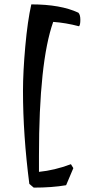

<svg xmlns="http://www.w3.org/2000/svg" viewBox="-20 -770 387 877"><path d="M123 -750Q257 -750 338 -712Q347 -703 347 -679.5Q347 -656 341 -650Q280 -666 223 -670Q158 -486 158 -58V15Q229 8 304 -20L315 -2L282 76Q218 87 134 87L114 70Q85 -154 85 -355Q85 -441 95.5 -558Q106 -675 123 -750Z"/></svg>

Font: Julee
Style: Regular
Weight: 400
Version: Version 1.001